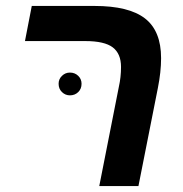

<svg xmlns="http://www.w3.org/2000/svg" viewBox="-20 -626 616 646"><path d="M511.2 -330.1 445.8 0H314L379.9 -334Q387.2 -366.2 387.2 -400.9Q387.2 -445.3 359.4 -466.6Q331.5 -487.8 267.1 -487.8H64L86.9 -606H297.9Q413.6 -606 467.8 -564Q522 -522 522 -430.2Q522 -384.3 511.2 -330.1ZM177.2 -344.2Q177.2 -359.9 188.5 -370.8Q199.7 -381.8 215.3 -381.8Q231.9 -381.8 243.2 -370.8Q254.4 -359.9 254.4 -344.2Q254.4 -327.1 243.2 -316.2Q231.9 -305.2 215.3 -305.2Q199.7 -305.2 188.5 -316.2Q177.2 -327.1 177.2 -344.2Z"/></svg>

Font: Arimo
Style: Bold Italic
Weight: 700
Italic angle: -12°
Designer: Steve Matteson
Foundry: Monotype Imaging Inc.
Version: Version 1.33